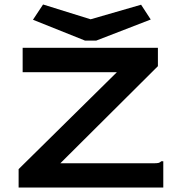

<svg xmlns="http://www.w3.org/2000/svg" viewBox="-20 -836 790 856"><path d="M63 -82 501 -514H81V-623H684V-541L249 -108H662Q679 -108 686 -109.5Q693 -111 699 -117H708V0H63ZM609 -815 652 -749 409 -655H359L127 -748L172 -816L384 -750Z"/></svg>

Font: Inconsolata ExtraExpanded ExtraBold
Style: Regular
Weight: 800
Width: 8
Monospace: yes
Designer: Raph Levien, Cyreal, Brenton Simpson
Foundry: Raph Levien, Cyreal, Google
Version: Version 3.001; ttfautohint (v1.8.2.53-6de2)